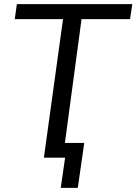

<svg xmlns="http://www.w3.org/2000/svg" viewBox="-20 -761 656 923"><path d="M272 142H354L385 -74H292L372 -669H605L616 -741H61L51 -669H283L191 -3H293Z"/></svg>

Font: Cheyenne Sans
Style: Italic
Weight: 400
Italic angle: -8.13011°
Designer: The Public Sans project authors (U.S. Web Design System), Libre Franklin designed by Pablo Impallari and Rodrigo Fuenzal
Foundry: The Cheyenne Sans Project Authors
Version: Version 2.007